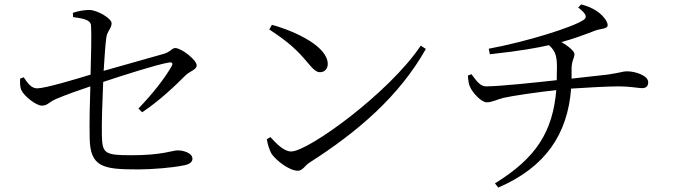

<svg xmlns="http://www.w3.org/2000/svg" viewBox="-20 -795 3040 867"><path d="M87 -446 71 -440C70 -421 70 -401 77 -387C90 -359 145 -318 168 -318C196 -318 197 -332 233 -348C275 -366 340 -389 388 -405C386 -339 383 -240 385 -171C387 -39 447 -30 604 -30C670 -30 758 -38 803 -47C830 -51 849 -60 849 -78C849 -104 809 -116 782 -116C759 -116 713 -94 574 -94C452 -94 442 -102 440 -184C439 -243 442 -337 446 -425C536 -455 689 -504 744 -513C758 -515 762 -508 755 -496C724 -441 668 -370 605 -305L622 -288C703 -342 774 -411 816 -453C839 -476 868 -479 868 -500C868 -524 800 -578 771 -578C756 -578 749 -560 720 -552L448 -475C452 -540 456 -596 460 -625C464 -655 484 -667 484 -690C484 -712 419 -750 383 -750C362 -750 336 -746 309 -737L310 -718C359 -711 389 -705 391 -680C394 -640 391 -540 389 -458C321 -437 183 -396 148 -396C123 -396 107 -416 87 -446Z M1208 -683 1196 -662C1284 -604 1322 -569 1370 -511C1396 -480 1409 -469 1425 -469C1446 -469 1460 -484 1460 -506C1460 -583 1322 -651 1208 -683ZM1880 -589C1738 -376 1372 -111 1295 -111C1263 -111 1231 -143 1201 -176L1185 -166C1187 -150 1196 -118 1206 -101C1226 -71 1286 -24 1325 -24C1347 -24 1358 -49 1378 -61C1597 -201 1783 -361 1903 -574Z M2093 -454C2094 -432 2097 -414 2102 -404C2113 -377 2153 -333 2178 -333C2203 -333 2224 -346 2253 -353C2291 -362 2414 -380 2492 -388C2476 -201 2402 -82 2215 33L2230 52C2445 -41 2543 -190 2559 -395C2631 -400 2731 -405 2775 -405C2825 -405 2862 -397 2879 -397C2900 -397 2907 -408 2907 -424C2907 -453 2851 -473 2811 -473C2792 -473 2785 -467 2722 -458L2561 -440V-482C2561 -523 2574 -531 2574 -551C2574 -564 2545 -588 2515 -605C2568 -619 2616 -637 2668 -657C2692 -666 2724 -664 2724 -681C2724 -699 2703 -723 2687 -736C2670 -750 2644 -765 2604 -775L2591 -761C2630 -731 2632 -716 2615 -705C2567 -672 2359 -607 2187 -575L2192 -550C2331 -565 2405 -579 2459 -591C2489 -564 2494 -541 2495 -497L2494 -433C2413 -424 2239 -405 2174 -405C2149 -405 2131 -430 2109 -460Z"/></svg>

Font: Harano Aji Mincho KR
Style: Regular
Weight: 400
Foundry: Masamichi Hosoda
Version: HaranoAjiMinchoKR-Regular version 20230610;ttx 4.39.4